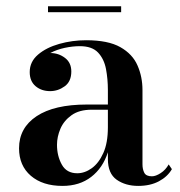

<svg xmlns="http://www.w3.org/2000/svg" viewBox="-20 -600 592 630"><path d="M137.5 -579.5H377.5V-560H137.5ZM264.5 -257H334V-304.5Q334 -340.5 327.8 -373.5Q321.5 -406.5 301.8 -427.5Q282 -448.5 242 -448.5Q218.5 -448.5 192.5 -443Q166.5 -437.5 145 -426Q172 -426 193 -410.2Q214 -394.5 214 -365.5Q214 -332.5 192.2 -316.8Q170.5 -301 144.5 -301Q116 -301 96.8 -317.2Q77.5 -333.5 77.5 -363.5Q77.5 -397.5 104.8 -420.8Q132 -444 174.5 -456Q217 -468 262.5 -468Q335 -468 375 -445.2Q415 -422.5 431.2 -385.2Q447.5 -348 447.5 -304.5V-61Q447.5 -44.5 453.5 -33Q459.5 -21.5 478.5 -21.5Q491 -21.5 507.2 -32Q523.5 -42.5 533.5 -60.5L544 -45Q530 -20.5 501.5 -5.2Q473 10 433.5 10Q392 10 363 -10.2Q334 -30.5 334 -78V-100.5Q317.5 -49 279.2 -19.5Q241 10 185 10Q120 10 81.2 -23.2Q42.5 -56.5 42.5 -113.5Q42.5 -180.5 100.2 -218.8Q158 -257 264.5 -257ZM233.5 -31.5Q258 -31.5 281 -48Q304 -64.5 319 -97.8Q334 -131 334 -182.5V-240H280.5Q240 -240 214.8 -222Q189.5 -204 178.2 -177.5Q167 -151 167 -125Q167 -88.5 182.8 -60Q198.5 -31.5 233.5 -31.5Z"/></svg>

Font: Bodoni* 11pt Medium
Style: Regular
Weight: 500
Version: Version 2.3